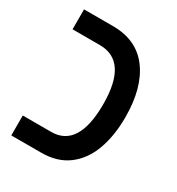

<svg xmlns="http://www.w3.org/2000/svg" viewBox="-147 -690 725 785"><g transform="rotate(30 215.0 -297.5)"><path d="M22 0V-94H156Q284 -94 284 -298Q284 -501 151 -501H22V-595H159Q271 -595 330 -515.5Q389 -436 389 -297Q389 -210 364.5 -143Q340 -76 289.5 -38Q239 0 163 0Z"/></g></svg>

Font: Noto Sans Hebrew Condensed Medium
Style: Regular
Weight: 500
Width: 3
Designer: Monotype Design Team
Foundry: Monotype Imaging Inc.
Version: Version 2.004; ttfautohint (v1.8.4.7-5d5b)